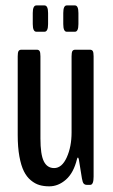

<svg xmlns="http://www.w3.org/2000/svg" viewBox="-20 -672 409 698"><path d="M112.3 -556.6Q99.1 -556.6 99.1 -584.5V-624.5Q99.1 -652.3 112.3 -652.3H141.6Q154.8 -652.3 154.8 -624.5V-584.5Q154.8 -556.6 141.6 -556.6ZM222.7 -556.6Q210 -556.6 210 -584.5V-624.5Q210 -652.3 222.7 -652.3H252.4Q265.1 -652.3 265.1 -624.5V-584.5Q265.1 -556.6 252.4 -556.6ZM159.2 5.4Q139.2 5.4 123.3 0.7Q107.4 -3.9 92.3 -16.4Q77.1 -28.8 66.9 -49.3Q56.6 -69.8 50.5 -103.3Q44.4 -136.7 44.4 -181.6V-467.3Q44.4 -481.9 47.6 -486.6Q50.8 -491.2 57.1 -491.2H114.7Q120.6 -491.2 123.8 -486.6Q127 -481.9 127 -467.3V-168.5Q127 -110.4 139.2 -85.7Q151.4 -61 176.8 -61Q205.1 -61 222.7 -99.9Q240.2 -138.7 240.2 -190.4V-467.3Q240.2 -481.9 243.4 -486.6Q246.6 -491.2 252.9 -491.2H307.6Q314 -491.2 317.1 -486.6Q320.3 -481.9 320.3 -467.3V-29.8Q320.3 0 308.1 0H295.4Q288.6 0 284.4 -4.4Q280.3 -8.8 277.8 -23.4L266.6 -92.8Q265.1 -99.1 263.2 -99.1Q261.2 -99.1 259.8 -93.3Q247.6 -43.5 219.7 -19Q191.9 5.4 159.2 5.4Z"/></svg>

Font: BenchNine
Style: Bold
Weight: 700
Version: Version 1 ; ttfautohint (v0.92.18-e454-dirty) -l 8 -r 50 -G 